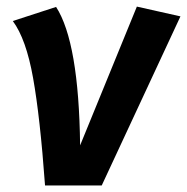

<svg xmlns="http://www.w3.org/2000/svg" viewBox="-20 -565 570 585"><path d="M150.9 -543.9Q220.2 -436.5 224.1 -122.1L397 -544.9L529.8 -515.1L290 0H117.2Q102.1 -208.5 80.8 -327.4Q59.6 -446.3 19 -501Z"/></svg>

Font: FiraGO SemiBold
Style: Italic
Weight: 600
Italic angle: -8°
Designer: bBox Type GmbH
Foundry: bBox Type GmbH
Version: Version 1.001;PS 001.001;hotconv 1.0.88;makeotf.lib2.5.64775